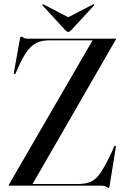

<svg xmlns="http://www.w3.org/2000/svg" viewBox="-20 -884 595 914"><path d="M531.5 -696 135 -8H351Q388.5 -8 413.5 -19.5Q438.5 -31 461.2 -65.2Q484 -99.5 515.5 -168L524 -187Q526 -191.5 529 -190.5Q532 -189.5 531.5 -184.5L501.5 2.5Q500.5 10.5 497 10.5Q494 10.5 486 5.2Q478 0 467 0H24.5Q21.5 0 21.5 -2.5Q21.5 -3 23 -6L420.5 -692H214.5Q180.5 -692 156.2 -681Q132 -670 111.2 -643Q90.5 -616 68.5 -567.5L55 -536Q52 -530 47.5 -531Q44.5 -531.5 46 -538L75.5 -703Q76.5 -709.5 80.5 -709.5Q84.5 -709.5 91.5 -704.8Q98.5 -700 108.5 -700H530.5Q532.5 -700 532.5 -698.5Q532.5 -697.5 531.5 -696ZM320.5 -742Q311.5 -732 305 -732Q298.5 -732 289.5 -742L183.5 -857Q180 -861.5 182.5 -863.5Q184 -865 189 -862L305 -802L420.5 -862Q425.5 -865 427.5 -863.5Q430 -861 426.5 -857Z"/></svg>

Font: Fraunces 144pt S000
Style: Regular
Weight: 400
Version: Version 1.000; ttfautohint (v1.8.3)